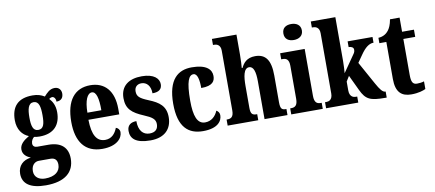

<svg xmlns="http://www.w3.org/2000/svg" viewBox="-90 -1095 3750 1656"><g transform="rotate(-10 1785.0 -266.5)"><path d="M196 235C365 235 446 162 446 44C446 -49 391 -106 276 -106H180C158 -106 140 -116 140 -141C140 -165 155 -186 167 -194C177 -191 203 -189 215 -189C343 -189 400 -262 400 -369C400 -429 378 -467 352 -494C359 -499 368 -505 381 -505C393 -505 410 -491 410 -460C456 -460 471 -489 471 -521C471 -552 451 -579 414 -579C370 -579 345 -549 319 -521C289 -539 259 -549 215 -549C86 -549 28 -482 28 -364C28 -283 69 -230 124 -209C75 -180 40 -150 40 -106C40 -59 76 -37 108 -23C39 -15 -7 29 -7 99C-7 187 60 235 196 235ZM213 -247C167 -247 156 -294 156 -364C156 -438 167 -490 214 -490C261 -490 271 -440 271 -365C271 -293 262 -247 213 -247ZM199 176C146 176 105 148 105 96C105 35 144 16 171 16H273C313 16 332 38 332 78C332 137 285 176 199 176Z M730 10C857 10 908 -53 908 -105C908 -128 893 -143 875 -149C856 -100 824 -62 767 -62C694 -62 656 -123 654 -258H924V-307C924 -465 846 -549 720 -549C584 -549 505 -453 505 -265C505 -91 579 10 730 10ZM778 -320H656C657 -427 684 -486 724 -486C762 -486 779 -423 778 -320Z M1152 10C1276 10 1340 -58 1340 -161C1340 -258 1284 -298 1195 -334C1119 -365 1097 -384 1097 -429C1097 -467 1122 -489 1158 -489C1203 -489 1238 -454 1238 -387C1296 -387 1322 -410 1322 -453C1322 -501 1279 -548 1171 -548C1059 -548 984 -496 984 -389C984 -294 1032 -254 1132 -212C1199 -184 1229 -163 1229 -120C1229 -80 1209 -50 1154 -50C1097 -50 1059 -92 1059 -175C1015 -175 978 -156 978 -103C978 -36 1022 10 1152 10Z M1612 10C1745 10 1781 -52 1781 -100C1781 -121 1770 -135 1754 -144C1735 -97 1697 -61 1642 -61C1574 -61 1547 -132 1547 -267C1547 -438 1574 -488 1614 -488C1649 -488 1660 -429 1660 -359C1764 -359 1782 -401 1782 -444C1782 -501 1736 -549 1609 -549C1491 -549 1398 -482 1398 -266C1398 -61 1484 10 1612 10Z M1828 0H2096V-53H2093C2056 -53 2039 -62 2039 -118V-309C2039 -391 2049 -464 2097 -464C2136 -464 2151 -415 2151 -330V0H2352V-53H2350C2313 -53 2299 -62 2299 -123V-356C2299 -491 2256 -549 2165 -549C2092 -549 2060 -509 2041 -468H2034C2036 -492 2039 -540 2039 -585V-760H1824V-707H1836C1853 -707 1890 -700 1890 -646V-122C1890 -62 1864 -53 1832 -53H1828Z M2519 -628C2563 -628 2601 -650 2601 -698C2601 -747 2563 -768 2519 -768C2473 -768 2439 -747 2439 -698C2439 -650 2473 -628 2519 -628ZM2385 0H2661V-53H2652C2619 -53 2597 -67 2597 -125V-536H2382V-483H2396C2427 -483 2450 -469 2450 -415V-125C2450 -68 2428 -53 2394 -53H2385Z M2690 0H2972V-53H2958C2941 -53 2905 -61 2905 -118V-196L2933 -241L2997 -106C3039 -17 3077 0 3210 0H3221V-53H3218C3195 -53 3173 -82 3142 -138L3032 -337L3076 -400C3117 -460 3153 -486 3191 -486V-536H2973V-486C2999 -486 3016 -474 3016 -457C3016 -449 3017 -435 3000 -414L2900 -270C2902 -282 2905 -343 2905 -378V-760H2690V-707H2702C2719 -707 2756 -700 2756 -646V-118C2756 -60 2720 -53 2702 -53H2690Z M3436 10C3499 10 3542 -5 3562 -15V-82C3544 -76 3522 -73 3500 -73C3461 -73 3450 -99 3450 -159V-473H3554V-536H3450V-660H3366C3358 -613 3344 -584 3329 -565C3313 -544 3284 -522 3240 -520V-473H3301V-148C3301 -31 3352 10 3436 10Z"/></g></svg>

Font: Noto Serif Bengali ExtraCondensed ExtraBold
Style: Regular
Weight: 800
Width: 2
Designer: Juan Bruce, Universal Thirst, Indian Type Foundry and the Monotype Design Team.
Foundry: Monotype Imaging Inc.
Version: Version 2.003